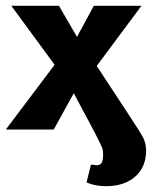

<svg xmlns="http://www.w3.org/2000/svg" viewBox="-21 -446 523 661"><path d="M277 182 292 121Q301 121 304.5 122Q308 123 310 123Q325 123 329.5 113.5Q334 104 334 86Q334 72 331 64Q328 56 317 34L306 12L233 -125L164 0H-1L167 -223L18 -426H182L244 -319L302 -426H466L312 -219L421 -53Q462 9 472 28.5Q482 48 482 72Q482 129 444.5 162Q407 195 344 195Q306 195 277 182Z"/></svg>

Font: Ysabeau Ultrabold
Style: Regular
Weight: 800
Designer: Christian Thalmann (Catharsis Fonts)
Version: Version 0.003